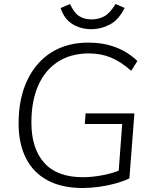

<svg xmlns="http://www.w3.org/2000/svg" viewBox="-20 -932 767 960"><path d="M393 8Q289 8 217.5 -30.5Q146 -69 109.5 -141.5Q73 -214 73 -315Q73 -439 116 -530Q159 -621 237 -670Q315 -719 422 -719Q496 -719 557.5 -696Q619 -673 667 -627L636 -578Q584 -624 534 -644.5Q484 -665 422 -665Q332 -664 268.5 -622.5Q205 -581 171 -504Q137 -427 137 -319Q137 -190 201 -118Q265 -46 394 -46Q443 -46 495.5 -56.5Q548 -67 590 -85L571 -44L591 -312H404L408 -365H652L627 -40Q598 -26 558.5 -15Q519 -4 476 2Q433 8 393 8ZM435 -786Q386 -786 344 -810.5Q302 -835 283 -892L330 -912Q352 -865 378 -850Q404 -835 438 -835Q472 -835 500.5 -850Q529 -865 558 -912L603 -892Q574 -833 529.5 -809.5Q485 -786 435 -786Z"/></svg>

Font: Muli Light
Style: Italic
Weight: 300
Italic angle: -4.541°
Designer: Vernon Adams
Foundry: Vernon Adams
Version: Version 2.100; ttfautohint (v1.8.1.43-b0c9)